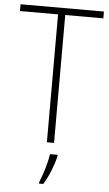

<svg xmlns="http://www.w3.org/2000/svg" viewBox="-62 -820 576 1014"><g transform="rotate(5 226.5 -312.5)"><path d="M245 -66H207V-744H5V-780H447V-744H245ZM269 3Q261 39 244.5 80Q228 121 207 155H185V147Q192 130 201.5 102.5Q211 75 218.5 45.5Q226 16 229 -5H269Z"/></g></svg>

Font: Noto Sans Malayalam UI SemiCondensed ExtraLight
Style: Regular
Weight: 200
Width: 4
Designer: Jelle Bosma - Monotype Design Team
Foundry: Monotype Imaging Inc.
Version: Version 2.104; ttfautohint (v1.8.4.7-5d5b)